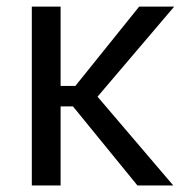

<svg xmlns="http://www.w3.org/2000/svg" viewBox="-20 -566 565 586"><path d="M165 -545.9V0H77.1V-545.9ZM511.7 -545.9 252.4 -241.2H131.8V-303.7H210L404.8 -545.9ZM399.4 0 200.7 -243.7 248 -305.7 508.8 0Z"/></svg>

Font: Inter Variable LoSnoCo
Style: Regular
Weight: 400
Designer: Rasmus Andersson
Foundry: rsms
Version: Version 4.000;git-a52131595; featfreeze: case,dlig,ss01,ss02